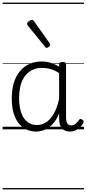

<svg xmlns="http://www.w3.org/2000/svg" viewBox="-20 -989 662 1468"><path d="M255 17Q201 17 159 -12Q117 -41 93.5 -97Q70 -153 70 -234Q70 -285 79 -328.5Q88 -372 107 -407Q126 -442 154 -467Q182 -492 218.5 -505.5Q255 -519 300 -519Q334 -519 366.5 -509Q399 -499 432 -480V-496Q432 -506 438.5 -510.5Q445 -515 459 -515Q473 -515 479 -510.5Q485 -506 485 -496V-92Q485 -71 489 -57.5Q493 -44 502 -37Q511 -30 525 -30Q536 -30 545.5 -34.5Q555 -39 565 -49Q575 -59 585 -73Q590 -80 596.5 -79.5Q603 -79 610 -73Q618 -68 619.5 -61Q621 -54 617 -48Q606 -28 590 -13.5Q574 1 555 9Q536 17 516 17Q497 17 481.5 11.5Q466 6 455 -5.5Q444 -17 438.5 -34Q433 -51 433 -72Q433 -84 432.5 -97Q432 -110 432 -122Q410 -69 380.5 -38.5Q351 -8 318.5 4.5Q286 17 255 17ZM126 -237Q126 -178 140.5 -132Q155 -86 186 -59.5Q217 -33 263 -33Q298 -33 330.5 -52.5Q363 -72 389.5 -116.5Q416 -161 432 -234V-430Q397 -453 365 -461.5Q333 -470 301 -470Q268 -470 241 -460Q214 -450 192.5 -431Q171 -412 156 -384Q141 -356 133.5 -319.5Q126 -283 126 -237ZM337 -623Q334 -623 330.5 -625Q327 -627 324 -632L193 -793Q190 -797 188.5 -800Q187 -803 187 -807Q187 -814 193.5 -820.5Q200 -827 208.5 -832Q217 -837 223 -837Q233 -837 240 -827L359 -659Q362 -654 363 -651.5Q364 -649 364 -647Q364 -639 354 -631Q344 -623 337 -623ZM0 449H622V459H0ZM0 -20H622V0H0ZM0 -505H622V-500H0ZM0 -969H622V-959H0Z"/></svg>

Font: Playwrite IT Trad Guides
Style: Regular
Weight: 400
Designer: Veronika Burian, José Scaglione
Foundry: TypeTogether
Version: Version 1.003